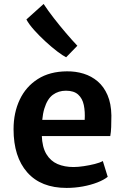

<svg xmlns="http://www.w3.org/2000/svg" viewBox="-20 -914 612 942"><path d="M306.5 8Q181 8 113.8 -68.2Q46.5 -144.5 46.5 -280Q46.5 -361 76.8 -425Q107 -489 165.5 -526.2Q224 -563.5 308.5 -564Q351.5 -564.5 390.2 -552.5Q429 -540.5 459.2 -514.8Q489.5 -489 507.5 -447.5Q525.5 -406 526.5 -347.5Q526.5 -316.5 525.5 -290.8Q524.5 -265 521 -246.5H123L133 -326H395.5Q398 -366 391.2 -398.5Q384.5 -431 363.5 -450Q342.5 -469 303.5 -469Q267 -469 239.5 -449Q212 -429 197.5 -381Q183 -333 185 -249.5Q187 -192 207.5 -158Q228 -124 262.2 -109.2Q296.5 -94.5 341 -94.5Q363 -94.5 391.2 -98.8Q419.5 -103 445.2 -109.5Q471 -116 484.5 -124L508.5 -46.5Q490 -31.5 458 -19Q426 -6.5 386.5 0.8Q347 8 306.5 8ZM359.5 -689.5 304.5 -633Q289 -640.5 261.5 -661.2Q234 -682 203.8 -709.8Q173.5 -737.5 147.8 -766.2Q122 -795 109.5 -818.5L194 -894.5Q215.5 -862 244 -825.2Q272.5 -788.5 302.8 -753Q333 -717.5 359.5 -689.5Z"/></svg>

Font: Merriweather Sans SemiBold
Style: Regular
Weight: 600
Designer: Eben Sorkin
Foundry: Eben Sorkin
Version: Version 2.001